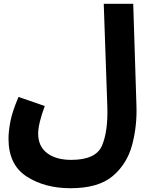

<svg xmlns="http://www.w3.org/2000/svg" viewBox="-20 -765 799 1016"><path d="M25 -31Q25 107 121 169Q217 231 353 231Q500 231 576 167Q652 103 679 2.5Q706 -98 702 -207L685 -745H529L548 -199Q552 -71 520 5Q488 81 357 81Q276 81 229 45Q182 9 182 -58Q182 -110 217 -204L78 -252Q44 -172 34.5 -120Q25 -68 25 -31Z"/></svg>

Font: Noto Sans Arabic Extra
Style: Regular
Weight: 800
Designer: Nadine Chahine - Monotype Design Team
Foundry: Monotype Imaging Inc.
Version: Version 1.902